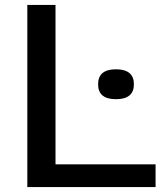

<svg xmlns="http://www.w3.org/2000/svg" viewBox="-20 -760 661 780"><path d="M91 0V-740H205.5V-92.5H612V0ZM451 -357Q378.5 -357 378.5 -417.5Q378.5 -478.5 451 -478.5Q524 -478.5 524 -417.5Q524 -357 451 -357Z"/></svg>

Font: Encode Sans Exp Md
Style: Regular
Weight: 500
Width: 7
Designer: Multiple Designers
Foundry: Impallari Type
Version: Version 3.002; ttfautohint (v1.8.3) -l 8 -r 50 -G 200 -x 14 